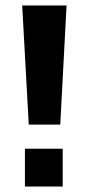

<svg xmlns="http://www.w3.org/2000/svg" viewBox="-20 -681 323 701"><path d="M85 -226 61 -661H223L200 -226ZM71 -138H209V0H71Z"/></svg>

Font: Noto Sans Syriac Eastern
Style: Bold
Weight: 700
Designer: Patrick Giasson and the Monotype Design Team
Foundry: Monotype Imaging Inc.
Version: Version 3.001